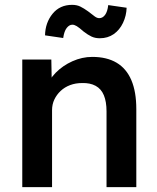

<svg xmlns="http://www.w3.org/2000/svg" viewBox="-20 -773 649 793"><path d="M72 -527H192L194 -419L171 -407Q181 -443 210 -472.5Q239 -502 279 -520Q319 -538 361 -538Q421 -538 461.5 -514Q502 -490 522.5 -442Q543 -394 543 -322V0H420V-313Q420 -353 409 -379.5Q398 -406 375 -418.5Q352 -431 319 -430Q292 -430 269.5 -421.5Q247 -413 230.5 -397.5Q214 -382 204.5 -362Q195 -342 195 -318V0H134Q116 0 100.5 0Q85 0 72 0ZM325 -643Q307 -659 297 -665Q287 -671 279 -671Q266 -671 255.5 -657.5Q245 -644 241 -616L166 -627Q167 -679 197 -716Q227 -753 278 -753Q297 -753 311.5 -746Q326 -739 344 -726Q362 -712 371.5 -705Q381 -698 390 -698Q404 -698 414 -711.5Q424 -725 427 -752L503 -741Q502 -708 488 -678.5Q474 -649 449.5 -632Q425 -615 392 -615Q373 -615 358 -622Q343 -629 325 -643Z"/></svg>

Font: Mach Medium
Style: Regular
Weight: 500
Version: Version 1.002